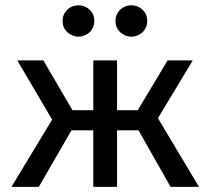

<svg xmlns="http://www.w3.org/2000/svg" viewBox="-20 -724 815 744"><path d="M341.5 0V-219H208V-297H341.5V-490H433.5V-297H566V-219H433.5V0ZM24.5 0 182 -260.5 47 -490H148L281.5 -261.5L130.5 0ZM641 0 492.5 -261.5 629.5 -490H727L592 -266L751 0ZM284 -582Q259.5 -582 241 -599.2Q222.5 -616.5 222.5 -643Q222.5 -660.5 231 -674.2Q239.5 -688 253.5 -695.8Q267.5 -703.5 284 -703.5Q309 -703.5 327.2 -686.5Q345.5 -669.5 345.5 -643Q345.5 -625 337 -611.2Q328.5 -597.5 314.5 -589.8Q300.5 -582 284 -582ZM489 -582Q464.5 -582 446 -599.2Q427.5 -616.5 427.5 -643Q427.5 -660.5 436 -674.2Q444.5 -688 458.5 -695.8Q472.5 -703.5 489 -703.5Q514 -703.5 532.2 -686.5Q550.5 -669.5 550.5 -643Q550.5 -625 542 -611.2Q533.5 -597.5 519.5 -589.8Q505.5 -582 489 -582Z"/></svg>

Font: Geologica Roman Light
Style: Regular
Weight: 300
Designer: Sindre Bremnes, Frode Helland
Foundry: Monokrom Skriftforlag AS
Version: Version 1.010;gftools[0.9.28]